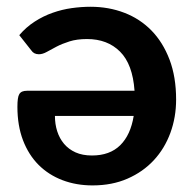

<svg xmlns="http://www.w3.org/2000/svg" viewBox="-20 -541 574 568"><path d="M254 7.5Q205.5 7.5 164.8 -8Q124 -23.5 94.2 -53.2Q64.5 -83 48 -126.2Q31.5 -169.5 31.5 -225Q31.5 -239 32.8 -248.2Q34 -257.5 37.2 -262.8Q40.5 -268 46 -270.2Q51.5 -272.5 60 -272.5H378Q372.5 -351 335.2 -388.2Q298 -425.5 237.5 -425.5Q207.5 -425.5 185.5 -418.5Q163.5 -411.5 147.2 -403Q131 -394.5 118.5 -387.5Q106 -380.5 95 -380.5Q80 -380.5 72.5 -392L37 -437Q57.5 -461 82.8 -477.2Q108 -493.5 135.8 -503.2Q163.5 -513 192.2 -517Q221 -521 248 -521Q301.5 -521 347.8 -503.2Q394 -485.5 428 -450.8Q462 -416 481.5 -364.8Q501 -313.5 501 -246.5Q501 -194 484 -147.8Q467 -101.5 435 -67Q403 -32.5 357.2 -12.5Q311.5 7.5 254 7.5ZM252 -81Q305 -81 335.8 -111.5Q366.5 -142 375.5 -198H142.5Q142.5 -174 149.2 -152.8Q156 -131.5 169.5 -115.5Q183 -99.5 203.5 -90.2Q224 -81 252 -81Z"/></svg>

Font: Lato
Style: Bold
Weight: 700
Designer: Lukasz Dziedzic
Foundry: tyPoland Lukasz Dziedzic
Version: Version 2.007; 2014-02-27